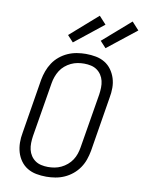

<svg xmlns="http://www.w3.org/2000/svg" viewBox="-104 -1049 844 1128"><g transform="rotate(10 318.0 -485.0)"><path d="M252 8Q221 8 192 2.5Q163 -3 139 -17.5Q115 -32 98.5 -55Q82 -78 74 -105Q66 -132 65.5 -162Q65 -192 71 -223L124 -548Q129 -575 138.5 -601Q148 -627 163.5 -650.5Q179 -674 201.5 -692.5Q224 -711 250 -722.5Q276 -734 303.5 -738.5Q331 -743 357 -743Q388 -743 417 -737.5Q446 -732 470 -717.5Q494 -703 510.5 -680Q527 -657 535.5 -630Q544 -603 544 -573Q544 -543 538 -512L485 -187Q480 -160 471 -134Q462 -108 446 -84.5Q430 -61 407.5 -42.5Q385 -24 359 -12.5Q333 -1 305.5 3.5Q278 8 252 8ZM252 -50Q272 -50 291.5 -53.5Q311 -57 330 -66Q349 -75 365.5 -89Q382 -103 393.5 -120.5Q405 -138 411.5 -157.5Q418 -177 421 -196L475 -522Q478 -542 478.5 -563Q479 -584 474.5 -603Q470 -622 459.5 -638Q449 -654 433.5 -665Q418 -676 398 -680.5Q378 -685 357 -685Q337 -685 317.5 -681.5Q298 -678 279 -669Q260 -660 243.5 -646Q227 -632 216 -614.5Q205 -597 198 -577.5Q191 -558 188 -539L134 -213Q131 -193 130.5 -172Q130 -151 134.5 -132Q139 -113 149.5 -97Q160 -81 175.5 -70Q191 -59 211 -54.5Q231 -50 252 -50ZM464 -796 429 -834 594 -978 636 -932ZM269 -796 234 -834 398 -978 440 -932Z"/></g></svg>

Font: Iosevka HT Light Extended
Style: Italic
Weight: 300
Width: 7
Italic angle: -9°
Monospace: yes
Designer: Belleve Invis
Foundry: Belleve Invis
Version: Version 32.3.0; ttfautohint (v1.8.4)